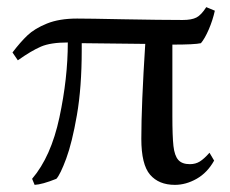

<svg xmlns="http://www.w3.org/2000/svg" viewBox="-20 -506 644 538"><path d="M543 -385Q526 -381 463 -381V-181Q463 -124 466 -97Q469 -70 479.5 -58Q490 -46 512 -46Q528 -46 540 -53.5Q552 -61 567 -78L580 -56Q561 -22 531 -5Q501 12 470 12Q425 12 400.5 -16.5Q376 -45 376 -117Q376 -211 387 -383L209 -385V-366Q209 -261 195.5 -183.5Q182 -106 165.5 -61.5Q149 -17 138 -5Q98 11 77 12L70 -5Q123 -67 146.5 -177Q170 -287 170 -387Q122 -387 95 -375.5Q68 -364 30 -337L15 -359Q37 -388 57 -407Q77 -426 111.5 -440Q146 -454 196 -454Q230 -454 324 -452Q432 -450 492 -450Q517 -450 530.5 -457Q544 -464 558 -486L582 -476Q576 -449 565 -423.5Q554 -398 543 -385Z"/></svg>

Font: Libre Caslon Display
Style: Regular
Weight: 400
Designer: Pablo Impallari, Rodrigo Fuenzalida
Foundry: Pablo Impallari, Rodrigo Fuenzalida
Version: Version 1.100; ttfautohint (v1.6) -l 8 -r 50 -G 200 -x 14 -D